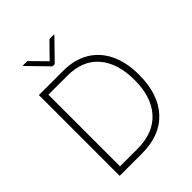

<svg xmlns="http://www.w3.org/2000/svg" viewBox="-253 -1077 1222 1222"><g transform="rotate(-45 358.0 -466.0)"><path d="M306.8 0H105.1V-727.3H322.4Q424.7 -727.3 497.5 -684.1Q570.3 -641 609.2 -560Q648.1 -479 647.7 -366.1Q647.4 -193.2 558.2 -96.6Q469.1 0 306.8 0ZM149.5 -41.2H305Q451 -41.2 527.9 -127.5Q604.8 -213.8 604 -366.1Q603.7 -516 530.7 -601Q457.7 -686.1 320.7 -686.1H149.5ZM206.3 -932.2 305.8 -831 405.2 -932.2H446V-928.6L315.7 -795.1H295.8L165.5 -928.6V-932.2Z"/></g></svg>

Font: Inter UI Extra Light
Style: Regular
Weight: 200
Designer: Rasmus Andersson
Foundry: rsms
Version: 3.2;8d6f07862